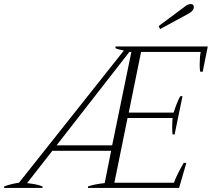

<svg xmlns="http://www.w3.org/2000/svg" viewBox="-52 -930 1048 950"><path d="M733 -801 858 -894Q876 -910 892 -910Q907 -910 907 -895Q907 -886 900 -877.5Q893 -869 880 -862L740 -786ZM-31 -8Q2 -20 42 -26L561 -680Q554 -682 541 -684.5Q528 -687 519 -692L520 -700H976L951 -575H939Q936 -586 936 -608Q936 -648 941 -673H646L585 -373H807Q826 -431 840 -454H851L812 -265H802Q800 -275 800 -300Q800 -326 802 -346H579L514 -26H809Q814 -43 830 -74.5Q846 -106 857 -124H870L834 0H383L384 -8Q417 -19 466 -24L498 -184H207L82 -24Q137 -18 159 -7L158 0H-32ZM503 -211 598 -673H588L228 -211Z"/></svg>

Font: Trirong ExtraLight
Style: Italic
Weight: 275
Italic angle: -12°
Designer: Katatrad Team
Foundry: CadsonDemak
Version: Version 1.003